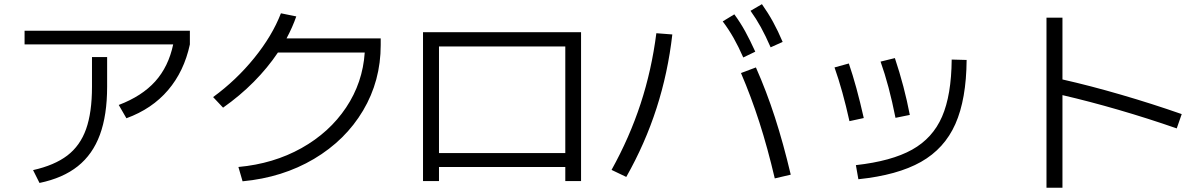

<svg xmlns="http://www.w3.org/2000/svg" viewBox="-20 -838 5665 904"><path d="M413.1 -429.7V-569.3H484.4V-429.7Q484.4 -295.9 450.4 -203.6Q416.5 -111.3 346.4 -55.4Q276.4 0.5 166 23.4L135.7 -37.1Q236.3 -59.6 296.9 -105.7Q357.4 -151.9 385.3 -230.2Q413.1 -308.6 413.1 -429.7ZM95.7 -693.4H874V-628.9Q846.7 -502 771.2 -413.6Q695.8 -325.2 575.2 -281.2L539.1 -343.8Q648.4 -385.3 710.9 -454.8Q773.4 -524.4 795.4 -628.9H95.7Z M1697.3 -590.8H1288.6Q1240.2 -518.6 1174.8 -452.6Q1109.4 -386.7 1030.3 -331.1L983.4 -380.9Q1092.3 -460.4 1177 -564.9Q1261.7 -669.4 1302.7 -775.4L1375 -760.7Q1357.4 -710 1329.1 -657.2H1772.5V-626Q1772.5 -457.5 1689.5 -317.6Q1606.4 -177.7 1458.3 -89.8Q1310.1 -2 1122.1 15.6L1102.5 -51.8Q1267.6 -66.9 1399.4 -140.6Q1531.2 -214.4 1609.6 -331.8Q1688 -449.2 1697.3 -590.8Z M1971.7 -686.5H2715.8V14.6H2641.6V-51.8H2046.9V14.6H1971.7ZM2641.6 -117.2V-619.1H2046.9V-117.2Z M3468.8 -494.1 3539.1 -520.5Q3588.9 -408.2 3628.4 -286.1Q3668 -164.1 3703.1 -15.6L3627.9 2Q3594.2 -141.6 3555.4 -262.2Q3516.6 -382.8 3468.8 -494.1ZM3070.3 -681.6 3145.5 -675.8Q3125 -495.6 3071.3 -328.9Q3017.6 -162.1 2928.7 -4.9L2859.4 -38.1Q2944.3 -190.9 2996.3 -349.9Q3048.3 -508.8 3070.3 -681.6ZM3382.8 -737.3 3437.5 -770.5Q3465.8 -731.9 3488.5 -690.7Q3511.2 -649.4 3536.1 -594.7L3479.5 -567.4Q3457 -618.7 3434.1 -659.2Q3411.1 -699.7 3382.8 -737.3ZM3513.7 -787.1 3567.4 -818.4Q3596.7 -776.9 3619.9 -734.6Q3643.1 -692.4 3665 -640.6L3608.4 -615.2Q3584.5 -669.9 3562.3 -710.2Q3540 -750.5 3513.7 -787.1Z M4460.9 -557.6 4531.2 -555.7Q4529.8 -370.6 4478.3 -254.4Q4426.8 -138.2 4316.2 -75.7Q4205.6 -13.2 4021.5 5.9L4009.8 -60.5Q4177.2 -79.1 4274.4 -133.3Q4371.6 -187.5 4415.5 -288.8Q4459.5 -390.1 4460.9 -557.6ZM3909.2 -520.5 3976.6 -539.1Q4012.7 -434.6 4046.9 -282.2L3979.5 -267.6Q3947.3 -413.1 3909.2 -520.5ZM4126 -547.9 4193.4 -564.5Q4238.3 -430.2 4263.7 -296.9L4196.3 -283.2Q4166 -436 4126 -547.9Z M4982.4 -390.1V45.9H4907.2V-754.9H4982.4V-463.9Q5114.3 -434.1 5259.3 -391.8Q5404.3 -349.6 5543.9 -300.8L5520.5 -233.4Q5384.3 -280.8 5246.6 -320.8Q5108.9 -360.8 4982.4 -390.1Z"/></svg>

Font: Pretendard
Style: Regular
Weight: 400
Designer: Base glyphs from Inter by Rasmus Andersson; Hangeul glyphs from Noto Sans CJK(Source Han Sans) by Jang Soo-young and Kan
Foundry: Kil Hyung-jin
Version: Version 1.309